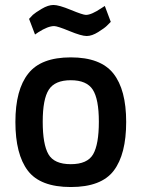

<svg xmlns="http://www.w3.org/2000/svg" viewBox="-20 -742 570 773"><path d="M94 -446Q145 -511 265 -511Q385 -511 436.5 -446Q488 -381 488 -251Q488 -121 438 -55Q388 11 265 11Q142 11 92 -55Q42 -121 42 -251Q42 -381 94 -446ZM175 -121Q198 -81 265 -81Q332 -81 355 -121Q378 -161 378 -252Q378 -343 353.5 -381Q329 -419 265 -419Q201 -419 176.5 -381Q152 -343 152 -252Q152 -161 175 -121ZM410 -638Q401 -629 375.5 -613Q350 -597 329 -597Q308 -597 259.5 -617Q211 -637 198 -637Q173 -637 134 -612L121 -603L97 -666L112 -682Q122 -691 148 -706.5Q174 -722 195.5 -722Q217 -722 265.5 -702Q314 -682 326 -682Q348 -682 388 -709L402 -718L426 -654Z"/></svg>

Font: Titillium Web[RUS by Daymarius]
Style: Regular
Weight: 600
Designer: Cyrillization by Daymarius
Foundry: Cyrillization by Daymarius
Version: Version 1.002 September 11, 2018